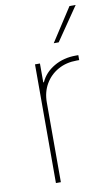

<svg xmlns="http://www.w3.org/2000/svg" viewBox="-88 -823 501 869"><g transform="rotate(-10 162.5 -389.0)"><path d="M96.6 0V-545.5H119.3V-458.8H122.2Q141.3 -501.4 185.2 -527Q229 -552.6 285.5 -552.6H296.9V-529.8H285.5Q237.2 -529.8 199.8 -508.9Q162.3 -487.9 140.8 -451Q119.3 -414.1 119.3 -366.5V0ZM196.7 -625 296.2 -778.4H324.6L219.5 -625Z"/></g></svg>

Font: Inter Thin BETA
Style: Regular
Weight: 100
Designer: Rasmus Andersson
Foundry: rsms
Version: Version 3.011;git-f93a4a705